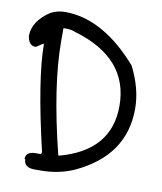

<svg xmlns="http://www.w3.org/2000/svg" viewBox="-70 -642 588 699"><g transform="rotate(10 223.5 -292.0)"><path d="M115 -584Q256 -584 387 -434Q427 -355 427 -281Q427 -107 250 -25Q193 0 127 0H102Q65 -1 65 -31H62Q62 -58 96 -59H119V-65H121Q59 -328 59 -456H56L31 -440Q5 -440 0 -475Q0 -530 62 -571Q87 -584 115 -584ZM127 -525H119V-477Q119 -313 181 -65H184Q369 -115 369 -281Q369 -459 162 -519Q150 -525 127 -525Z"/></g></svg>

Font: Just Me Again Down Here
Style: Regular
Weight: 400
Designer: Kimberly Geswein
Foundry: Kimberly Geswein
Version: Version 1.002 2007